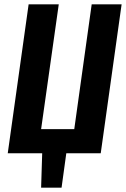

<svg xmlns="http://www.w3.org/2000/svg" viewBox="-20 -712 585 892"><path d="M545 -692 448 0H288L266 160H171L176 0H16L113 -692H253L171 -112H325L406 -692Z"/></svg>

Font: Fira Sans Extra Condensed SemiBold
Style: Italic
Weight: 600
Width: 3
Italic angle: -8°
Designer: Carrois Corporate & Edenspiekermann AG
Foundry: Carrois Corporate GbR & Edenspiekermann AG
Version: Version 4.203